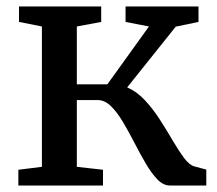

<svg xmlns="http://www.w3.org/2000/svg" viewBox="-20 -571 668 591"><path d="M36.5 0V-48.5L109 -57.5V-489.5L38.5 -503.5V-551H291.5V-503.5L216.5 -489.5V-311.5H310.5L438.5 -489.5L366.5 -503.5V-551H591V-503.5L521 -489L371.5 -302Q401.5 -289 426.5 -262Q451.5 -235 472.5 -202.2Q493.5 -169.5 511.8 -138.2Q530 -107 546.2 -85.2Q562.5 -63.5 577.5 -59L615 -49V0H503Q482.5 0 464.2 -19Q446 -38 428.5 -68Q411 -98 393.8 -131.5Q376.5 -165 358.8 -195Q341 -225 321.8 -244Q302.5 -263 280.5 -263H216.5V-57.5L297 -48.5V0Z"/></svg>

Font: Merriweather 28pt Medium
Style: Regular
Weight: 500
Version: Version 2.100